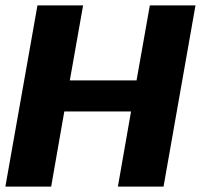

<svg xmlns="http://www.w3.org/2000/svg" viewBox="-31 -695 748 715"><path d="M-11 0H159.5L208.5 -280H457L408 0H578L697 -675H527L477.5 -395.5H229L278.5 -675H108.5Z"/></svg>

Font: Anybody
Style: Bold Italic
Weight: 700
Italic angle: -10°
Designer: Tyler Finck
Foundry: Etcetera Type Company
Version: Version 1.113;gftools[0.9.25]